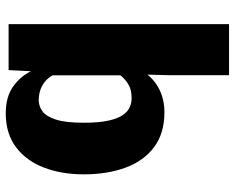

<svg xmlns="http://www.w3.org/2000/svg" viewBox="-94 -484 811 663"><g transform="rotate(-90 311.5 -152.5)"><path d="M383.3 232.9V25.4L385.3 -48.8Q372.6 -32.7 354 -19.5Q335.4 -6.3 310.8 1.7Q286.1 9.8 254.9 9.8Q182.6 9.8 135 -25.9Q87.4 -61.5 64.2 -124.3Q41 -187 41 -268.6Q41 -345.2 64.2 -406Q87.4 -466.8 134.3 -502.4Q181.2 -538.1 251.5 -538.1Q308.1 -538.1 343.5 -513.2Q378.9 -488.3 397 -451.2L400.9 -528.3H559.6V232.9ZM303.2 -103.5Q334 -103.5 352.5 -115.2Q371.1 -127 382.8 -142.1V-376.5Q370.6 -398.9 348.1 -411.6Q325.7 -424.3 296.9 -424.3Q276.9 -424.3 259 -411.6Q241.2 -398.9 230.2 -365.2Q219.2 -331.5 219.2 -268.6Q219.2 -215.8 226.6 -183.1Q233.9 -150.4 246.1 -133.3Q258.3 -116.2 273.2 -109.9Q288.1 -103.5 303.2 -103.5Z"/></g></svg>

Font: Comme ExtraBold
Style: Regular
Weight: 800
Version: Version 1.000;gftools[0.9.27]